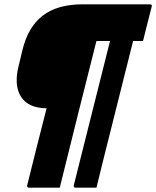

<svg xmlns="http://www.w3.org/2000/svg" viewBox="-20 -720 724 890"><path d="M322 139Q364 -28 406 -195.5Q448 -363 490 -530H427Q384 -360 341.5 -190Q299 -20 257 150H115Q104 150 106 139Q128 50 150.5 -39.5Q173 -129 196 -218Q111 -219 77.5 -271.5Q44 -324 66 -413L84 -488Q110 -595 178 -647.5Q246 -700 364 -700H674Q680 -700 683 -697Q685 -694 683 -689Q674 -651 667.5 -627.5Q661 -604 656 -582.5Q651 -561 643 -530H597Q561 -388 525.5 -245Q490 -102 454 40Q447 70 440 98Q433 126 427 150H331Q320 150 322 139Z"/></svg>

Font: Recursive Sn Lnr St Blk
Style: Italic
Weight: 900
Italic angle: -15°
Version: Version 1.079;hotconv 1.0.112;makeotfexe 2.5.65598; ttfautoh